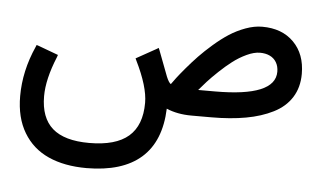

<svg xmlns="http://www.w3.org/2000/svg" viewBox="-47 -464 1318 790"><g transform="rotate(5 611.5 -68.5)"><path d="M1083.5 -210.4Q1083.5 -232.9 1073.7 -249.3Q1064 -265.6 1046.6 -273.9Q1029.3 -282.2 1005.9 -282.2Q981.4 -282.2 951.2 -268.1Q920.9 -253.9 895 -234.1Q869.1 -214.4 841.8 -188.5Q814.5 -162.6 797.4 -143.8Q780.3 -125 765.6 -107.4H835Q1083.5 -107.4 1083.5 -210.4ZM335.9 252.9Q244.1 252.9 178 223.1Q111.8 193.4 75 131.8Q38.1 70.3 38.1 -18.6Q38.1 -123 84 -225.6L87.4 -233.9L96.2 -231L168.9 -204.1L178.2 -200.7L174.8 -190.9Q136.2 -97.2 136.2 -26.9Q136.2 62 185.5 105.5Q234.9 148.9 337.4 148.9Q446.8 148.9 499.8 103.3Q552.7 57.6 552.7 -35.6Q552.7 -102.1 501.5 -206.1L497.6 -214.4L505.4 -218.8L579.1 -259.8L588.9 -265.6L593.3 -254.9L632.8 -150.9Q642.6 -127 651.4 -121.6Q660.6 -134.8 671.4 -148.9Q682.1 -163.1 705.8 -191.2Q729.5 -219.2 752.7 -243.4Q775.9 -267.6 808.1 -295.7Q840.3 -323.7 870.8 -343.5Q901.4 -363.3 937.3 -376.5Q973.1 -389.6 1005.9 -389.6Q1087.9 -389.6 1136.2 -340.8Q1184.6 -292 1184.6 -210.4Q1184.6 -154.3 1158.4 -113Q1132.3 -71.8 1083.7 -47.4Q1035.2 -22.9 971.9 -11.5Q908.7 0 828.6 0H747.6Q688.5 0 643.6 -19.5Q638.7 115.7 561 184.1Q483.4 252.4 335.9 252.9Z"/></g></svg>

Font: Samim FD-WOL
Style: Medium-FD-WOL
Weight: 500
Foundry: DejaVu fonts team - Redesigned by Saber Rastikerdar
Version: Version 4.0.0